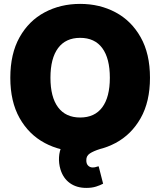

<svg xmlns="http://www.w3.org/2000/svg" viewBox="-20 -757 811 972"><path d="M385.7 9.8Q286.6 9.8 206.3 -33.2Q126 -76.2 79.1 -159.4Q32.2 -242.7 32.2 -363.3Q32.2 -484.9 79.1 -568.4Q126 -651.9 206.3 -694.6Q286.6 -737.3 385.7 -737.3Q484.9 -737.3 564.9 -694.6Q645 -651.9 692.1 -568.4Q739.3 -484.9 739.3 -363.3Q739.3 -242.2 692.1 -158.9Q645 -75.7 564.9 -33Q484.9 9.8 385.7 9.8ZM385.7 -162.1Q459.5 -162.1 497.8 -213.9Q536.1 -265.6 536.1 -363.3Q536.1 -461.4 497.8 -513.4Q459.5 -565.4 385.7 -565.4Q312.5 -565.4 273.9 -513.4Q235.4 -461.4 235.4 -363.3Q235.4 -265.6 273.9 -213.9Q312.5 -162.1 385.7 -162.1ZM417 194.3Q367.7 194.3 333.7 169.9Q299.8 145.5 286.1 100.6Q276.9 69.8 278.8 38.3Q280.8 6.8 293 -17.6Q305.2 -42 326.2 -50.8L487.3 -2.9Q453.1 7.8 434.8 20Q416.5 32.2 417 53.7Q416.5 71.8 426 81.3Q435.5 90.8 449.2 90.8Q459 90.8 465.8 88.4Q472.7 85.9 479.5 85L502 172.9Q487.8 180.7 466.6 187.5Q445.3 194.3 417 194.3Z"/></svg>

Font: Inter Tight Black
Style: Regular
Weight: 900
Designer: Rasmus Andersson
Foundry: rsms
Version: Version 3.004; ttfautohint (v1.8.4.7-5d5b)